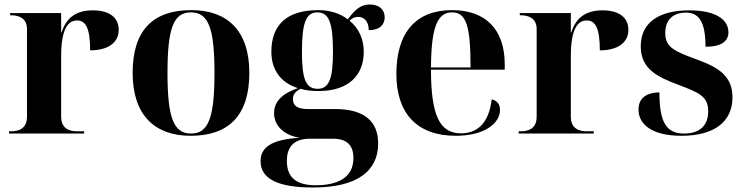

<svg xmlns="http://www.w3.org/2000/svg" viewBox="-20 -594 3318 854"><path d="M20 0H354V-10H323C294 -10 252 -18 252 -75V-343C252 -465 282 -503 323 -503C360 -503 381 -471 381 -370C460 -370 508 -404 508 -461C508 -516 467 -548 393 -548C318 -548 275 -515 254 -450H252V-536H25V-526H29C57 -526 100 -518 100 -465V-75C100 -18 58 -10 29 -10H20Z M828 10C999 10 1089 -82 1089 -270C1089 -458 991 -549 831 -549C659 -549 570 -458 570 -270C570 -82 668 10 828 10ZM830 0C752 0 725 -70 725 -270C725 -469 752 -539 829 -539C907 -539 934 -469 934 -270C934 -70 907 0 830 0Z M1372 240C1569 240 1662 167 1662 44C1662 -52 1603 -109 1470 -109H1349C1304 -109 1283 -123 1283 -153C1283 -172 1291 -185 1316 -199C1340 -192 1367 -189 1396 -189C1535 -189 1598 -263 1598 -364C1598 -421 1575 -469 1535 -502C1545 -513 1558 -519 1573 -519C1601 -519 1620 -497 1620 -460C1675 -460 1691 -490 1691 -517C1691 -551 1667 -574 1625 -574C1588 -574 1562 -556 1527 -508C1493 -534 1448 -549 1396 -549C1253 -549 1187 -481 1187 -364C1187 -281 1231 -225 1305 -202C1238 -179 1199 -144 1199 -91C1199 -36 1241 7 1313 19C1185 26 1139 63 1139 123C1139 196 1206 240 1372 240ZM1393 -199C1341 -199 1323 -241 1323 -362C1323 -493 1341 -539 1392 -539C1443 -539 1461 -493 1461 -364C1461 -242 1443 -199 1393 -199ZM1384 230C1300 230 1256 197 1256 122C1256 59 1287 23 1359 23H1461C1525 23 1552 54 1552 109C1552 195 1484 230 1384 230Z M2007 10C2139 10 2204 -48 2204 -105C2204 -127 2194 -146 2167 -152C2154 -42 2100 -1 2030 -1C1935 -1 1897 -82 1897 -284H2225V-308C2225 -467 2136 -549 1991 -549C1833 -549 1743 -453 1743 -265C1743 -91 1834 10 2007 10ZM2073 -294H1897C1898 -475 1926 -539 1991 -539C2055 -539 2073 -475 2073 -294Z M2287 0H2621V-10H2590C2561 -10 2519 -18 2519 -75V-343C2519 -465 2549 -503 2590 -503C2627 -503 2648 -471 2648 -370C2727 -370 2775 -404 2775 -461C2775 -516 2734 -548 2660 -548C2585 -548 2542 -515 2521 -450H2519V-536H2292V-526H2296C2324 -526 2367 -518 2367 -465V-75C2367 -18 2325 -10 2296 -10H2287Z M3011 10C3160 10 3238 -55 3238 -161C3238 -254 3178 -293 3086 -327C2979 -366 2939 -383 2939 -447C2939 -518 2988 -538 3030 -538C3088 -538 3118 -499 3118 -386C3191 -386 3220 -412 3220 -451C3220 -502 3171 -548 3046 -548C2914 -548 2830 -496 2830 -388C2830 -285 2907 -251 2997 -217C3089 -182 3130 -166 3130 -99C3130 -31 3087 0 3023 0C2946 0 2913 -46 2913 -183C2878 -183 2820 -172 2820 -107C2820 -40 2881 10 3011 10Z"/></svg>

Font: Noto Serif Display
Style: Bold
Weight: 700
Designer: Monotype Design Team
Foundry: Monotype Imaging Inc.
Version: Version 2.009